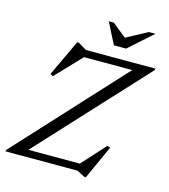

<svg xmlns="http://www.w3.org/2000/svg" viewBox="-142 -966 959 1092"><g transform="rotate(15 337.5 -420.5)"><path d="M688.5 -675 686 -665.5 100.5 -32 96 -42H412.5L537.5 -179.5L556 -175L465.5 24.5H458L409.5 0H-14.5L-11.5 -9.5L572 -643L581.5 -633H279L135.5 -482.5L119.5 -491.5L219.5 -704.5H229.5L279 -675ZM637 -866.5 497.5 -742H425.5L362 -866.5H392L480 -795H465L598.5 -866.5Z"/></g></svg>

Font: Newsreader 24pt
Style: Italic
Weight: 400
Italic angle: -17°
Designer: Hugues Gentile
Foundry: Production Type
Version: Version 1.003